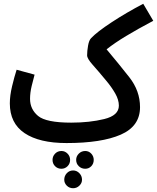

<svg xmlns="http://www.w3.org/2000/svg" viewBox="-20 -736 831 1016"><path d="M721 -169Q721 -255 664.5 -327Q608 -399 544 -475Q587 -509 647.5 -545.5Q708 -582 791 -626L738 -716Q648 -669 570.5 -618Q493 -567 462 -534Q451 -523 446 -494.5Q441 -466 441 -443Q441 -426 470.5 -393Q500 -360 543 -308Q570 -276 589.5 -242Q609 -208 609 -177Q609 -125 531.5 -106Q454 -87 357 -87L332 21Q517 21 619 -23.5Q721 -68 721 -169ZM332 21 377 -10 357 -87Q224 -87 181.5 -122.5Q139 -158 139 -213Q139 -245 147.5 -280.5Q156 -316 163 -341L68 -367Q56 -330 44 -280Q32 -230 32 -189Q32 -84 110 -31.5Q188 21 332 21ZM305 157Q324 157 337.5 143.5Q351 130 351 110Q351 91 337.5 77Q324 63 305 63Q285 63 271.5 77Q258 91 258 110Q258 130 271.5 143.5Q285 157 305 157ZM431 157Q450 157 463 143.5Q476 130 476 110Q476 91 463 77Q450 63 431 63Q411 63 397 77Q383 91 383 110Q383 130 397 143.5Q411 157 431 157ZM367 260Q386 260 400 246.5Q414 233 414 215Q414 195 400 180.5Q386 166 367 166Q347 166 333.5 180.5Q320 195 320 215Q320 233 333.5 246.5Q347 260 367 260Z"/></svg>

Font: Noto Sans Arabic UI ExtraCondensed Semi
Style: Regular
Weight: 600
Width: 3
Designer: Nadine Chahine - Monotype Design Team
Foundry: Monotype Imaging Inc.
Version: Version 1.900